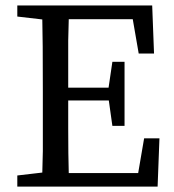

<svg xmlns="http://www.w3.org/2000/svg" viewBox="-20 -689 644 709"><path d="M43.9 0V-41L136.2 -51.8Q138.2 -114.7 138.2 -130.9V-349.6Q138.2 -551.8 136.2 -617.2L43.9 -627.9V-668.9H542L548.8 -491.2H492.2L470.2 -618.2H233.9Q231.9 -555.2 231.9 -539.1V-365.2H380.9L395 -460.9H439.9V-224.1H395L381.8 -317.9H231.9V-216.8Q231.9 -115.2 233.9 -49.8H490.2L512.2 -178.2H568.8L562 0Z"/></svg>

Font: SourceSerifPro-Regular
Style: Regular
Weight: 400
Designer: Frank Grießhammer
Foundry: Adobe Systems Incorporated
Version: Version 1.014;PS Version 1.0;hotconv 1.0.73;makeotf.lib2.5.5